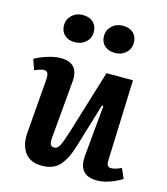

<svg xmlns="http://www.w3.org/2000/svg" viewBox="-115 -851 828 954"><g transform="rotate(15 299.5 -374.0)"><path d="M192.9 -762.2Q227.5 -762.2 247.3 -743.7Q267.1 -725.1 267.1 -693.8Q267.1 -662.1 244.6 -641.6Q222.2 -621.1 188 -621.1Q154.3 -621.1 134.8 -639.6Q115.2 -658.2 115.2 -689Q115.2 -719.7 137.7 -741Q160.2 -762.2 192.9 -762.2ZM399.9 -762.2Q434.1 -762.2 453.6 -743.7Q473.1 -725.1 473.1 -693.8Q473.1 -662.6 450.9 -641.8Q428.7 -621.1 395 -621.1Q360.8 -621.1 340.8 -639.6Q320.8 -658.2 320.8 -689Q320.8 -719.7 343.5 -741Q366.2 -762.2 399.9 -762.2ZM11.2 -487.8Q32.2 -501 71.5 -513.9Q110.8 -526.9 142.1 -526.9Q236.8 -526.9 229 -431.2L204.1 -149.9Q200.2 -118.2 203.9 -103.5Q207.5 -88.9 226.1 -88.9Q241.7 -88.9 252.7 -109.9Q263.7 -130.9 282.2 -189.9L380.9 -513.2H517.1L502 -99.1Q501 -81.1 506.1 -72Q511.2 -63 524.9 -63Q543.9 -63 577.1 -78.1L599.1 -27.8Q576.7 -12.2 540.5 1Q504.4 14.2 472.2 14.2Q375 14.2 383.8 -87.9L408.2 -351.1L400.9 -353L335.9 -138.2Q325.2 -101.1 314.5 -76.7Q303.7 -52.2 287.1 -29.8Q270.5 -7.3 246.1 3.4Q221.7 14.2 189 14.2Q128.9 14.2 100.6 -24.4Q72.3 -63 78.1 -129.9L100.1 -404.8Q101.6 -425.8 96.9 -437Q92.3 -448.2 77.1 -448.2Q61.5 -448.2 29.8 -434.1Z"/></g></svg>

Font: Literata Book
Style: Bold Italic
Weight: 700
Italic angle: -3°
Designer: Latin by Veronika Burian and Jose Scaglione. Greek by Irene Vlachou. Cyrillic by Vera Evstafieva
Foundry: TypeTogether
Version: Version 1.003;PS 001.003;hotconv 1.0.88;makeotf.lib2.5.64775